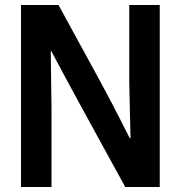

<svg xmlns="http://www.w3.org/2000/svg" viewBox="-20 -748 725 768"><path d="M64 -728H214Q288 -592 358 -464.5Q428 -337 499 -195H502L497 -422V-728H619V0H481Q426 -100 382.5 -179.5Q339 -259 304 -323Q269 -387 240 -441Q211 -495 185 -544H183L186 -317V0H64Z"/></svg>

Font: Murecho Thin Medium
Style: Regular
Weight: 500
Version: Version 1.010